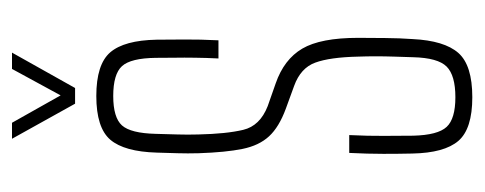

<svg xmlns="http://www.w3.org/2000/svg" viewBox="-258 -524 788 312"><g transform="rotate(-90 136.0 -368.0)"><path d="M134 5.5Q82.5 5.5 63 -17.2Q43.5 -40 42.5 -92Q42 -113.5 42 -139Q42 -164.5 43.5 -194.5H72.5Q71 -163.5 71.2 -138.2Q71.5 -113 71.5 -90.5Q72.5 -50.5 85.8 -36.2Q99 -22 134 -22Q169.5 -22 183.8 -36.2Q198 -50.5 199 -90.5Q199.5 -106 200 -121.5Q200.5 -137 200.5 -151.5Q200.5 -166 200 -179.5Q199 -226 190.2 -249.8Q181.5 -273.5 152.5 -284L115.5 -297.5Q85.5 -308.5 70.5 -324.8Q55.5 -341 50 -368Q44.5 -395 43 -439Q42.5 -457.5 43 -473Q43.5 -488.5 44 -507Q45.5 -560 65 -582.8Q84.5 -605.5 136 -605.5Q187.5 -605.5 207 -582.8Q226.5 -560 227.5 -507.5Q227.5 -487 227.8 -462Q228 -437 226.5 -407H197Q198 -427 198.2 -444.8Q198.5 -462.5 198.2 -478.8Q198 -495 198 -509Q197.5 -549.5 184.5 -563.8Q171.5 -578 136 -578Q101 -578 88.2 -563.8Q75.5 -549.5 74.5 -509Q74 -489 73.5 -473.2Q73 -457.5 73.5 -439.5Q74.5 -394 81 -366.8Q87.5 -339.5 119.5 -327L156.5 -314Q195.5 -300.5 213 -270.8Q230.5 -241 230.5 -180Q230.5 -160 230.2 -136Q230 -112 228.5 -91.5Q226 -40 206 -17.2Q186 5.5 134 5.5ZM123.5 -640 66.5 -742.5H92.5L137 -663.5L180 -742.5H206.5L149 -640Z"/></g></svg>

Font: Big Shoulders Display Thin ExtraLight
Style: Regular
Weight: 250
Version: Version 2.002